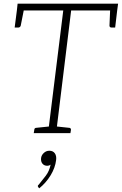

<svg xmlns="http://www.w3.org/2000/svg" viewBox="-20 -726 664 1047"><path d="M242 0 325 -669H72L76 -706H624L619 -669H368L286 0ZM164 0 167 -18Q167 -23 170 -26Q173 -29 178 -29L255 -37V0ZM273 0 282 -37 357 -29Q362 -29 364.5 -26Q367 -23 367 -18L364 0ZM581 -682 619 -669 608 -576H587Q582 -576 579.5 -579Q577 -582 577 -586ZM112 -682 93 -586Q92 -582 88.5 -579Q85 -576 81 -576H60L72 -669ZM194 301 189 295Q188 293 187 291.5Q186 290 186 288Q187 284 192 280Q210 258 229.5 232.5Q249 207 256 172Q252 175 247.5 176.5Q243 178 238 178Q221 178 211.5 166.5Q202 155 204 136Q206 120 219 108Q232 96 249 96Q269 96 279 110Q289 124 286 147Q281 189 256 230Q231 271 194 301Z"/></svg>

Font: Aleo ExtraLight
Style: Italic
Weight: 250
Italic angle: -7°
Designer: Alessio Laiso
Foundry: Alessio Laiso
Version: Version 2.001;gftools[0.9.29]